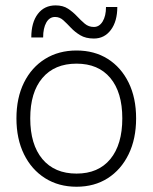

<svg xmlns="http://www.w3.org/2000/svg" viewBox="-20 -702 580 730"><path d="M191.5 -681.5Q219.5 -681.5 238.5 -669Q257.5 -656.5 272.5 -640.5Q287.5 -624.5 302.2 -612Q317 -599.5 337 -599.5Q357.5 -599.5 370.2 -620.2Q383 -641 383 -675.5H426Q426 -621 401.5 -588.2Q377 -555.5 337 -555.5Q306 -555.5 285.2 -568Q264.5 -580.5 249.5 -596.5Q234.5 -612.5 220.8 -625Q207 -637.5 189.5 -637.5Q168 -637.5 156 -616.2Q144 -595 144 -559.5H99Q99 -616.5 123.8 -649Q148.5 -681.5 191.5 -681.5ZM42.5 -252Q42.5 -330 71.2 -388Q100 -446 151.5 -478Q203 -510 271 -510Q339 -510 389.8 -478Q440.5 -446 469 -388Q497.5 -330 497.5 -252Q497.5 -174 469 -115.5Q440.5 -57 389.8 -24.5Q339 8 271 8Q203 8 151.5 -24.5Q100 -57 71.2 -115.5Q42.5 -174 42.5 -252ZM445 -252Q445 -351 399.5 -405.5Q354 -460 271 -460Q187.5 -460 141.2 -405.5Q95 -351 95 -252Q95 -152.5 141.2 -97.2Q187.5 -42 271 -42Q354 -42 399.5 -97.2Q445 -152.5 445 -252Z"/></svg>

Font: Overused Grotesk Light
Style: Regular
Weight: 300
Version: Version 0.004